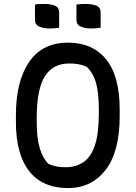

<svg xmlns="http://www.w3.org/2000/svg" viewBox="-20 -937 690 977"><path d="M326 -720Q451 -720 520 -635Q589 -550 589 -380V-346Q589 -165 517.5 -72.5Q446 20 326 20Q197 20 129 -65.5Q61 -151 61 -317V-351Q61 -523 128 -621.5Q195 -720 326 -720ZM167 -313Q167 -232 183 -180.5Q199 -129 227 -103Q264 -86 312 -86Q367 -86 405 -112Q443 -138 463 -198Q483 -258 483 -360V-376Q483 -459 470 -510Q457 -561 422 -597Q399 -607 378.5 -610.5Q358 -614 332 -614Q250 -614 208.5 -549Q167 -484 167 -339ZM158 -914Q169 -916 182.5 -916.5Q196 -917 207 -917Q236 -917 258.5 -908.5Q281 -900 281 -874V-796Q269 -794 256 -793Q243 -792 231 -792Q203 -792 180.5 -801.5Q158 -811 158 -836ZM369 -914Q393 -917 418 -917Q447 -917 469.5 -908.5Q492 -900 492 -874V-796Q481 -794 467.5 -793Q454 -792 442 -792Q414 -792 391.5 -801.5Q369 -811 369 -836Z"/></svg>

Font: Recursive Sn Csl St Med
Style: Regular
Weight: 500
Version: Version 1.079;hotconv 1.0.112;makeotfexe 2.5.65598; ttfautoh